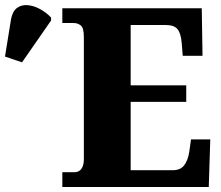

<svg xmlns="http://www.w3.org/2000/svg" viewBox="-30 -747 883 767"><path d="M219 0V-59H267Q286 -59 295.5 -73Q305 -87 305 -110V-599Q305 -636 292.5 -645.5Q280 -655 265 -655H219V-714H776L779 -524H700L696 -574Q693 -613 679.5 -630Q666 -647 633 -647H492V-406H714V-340H492V-67H660Q691 -67 706 -87Q721 -107 726 -140L733 -190H810L804 0ZM58 -498 -10 -521 14 -670Q20 -702 37.5 -715Q55 -728 79 -726.5Q103 -725 128.5 -711.5Q154 -698 174 -677V-665Z"/></svg>

Font: Noto Serif SemiCondensed Black
Style: Regular
Weight: 900
Width: 4
Designer: Monotype Design Team
Foundry: Monotype Imaging Inc.
Version: Version 2.014; ttfautohint (v1.8.4.7-5d5b)